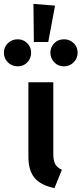

<svg xmlns="http://www.w3.org/2000/svg" viewBox="-77 -952 419 987"><path d="M203 15Q131 0 100 -38.5Q69 -77 69 -146V-529H197V-162Q197 -127 206.5 -109Q216 -91 241 -79ZM171 -736H97L95 -932L206 -923ZM14 -611Q-16 -611 -36.5 -631.5Q-57 -652 -57 -681Q-57 -710 -36.5 -730Q-16 -750 14 -750Q43 -750 63 -730Q83 -710 83 -681Q83 -652 63.5 -631.5Q44 -611 14 -611ZM252 -611Q221 -611 201.5 -632Q182 -653 182 -681Q182 -709 201.5 -729.5Q221 -750 252 -750Q281 -750 301.5 -730.5Q322 -711 322 -681Q322 -652 301.5 -631.5Q281 -611 252 -611Z"/></svg>

Font: Trujillo Medium
Style: Regular
Weight: 500
Designer: Fira Sans original fonts by bBox Type GmbH, Carrois Corporate GbR, & Edenspiekermann AG / Changes by Cristiano Sobral
Foundry: Fira Sans original fonts by bBox Type GmbH, Carrois Corporate GbR, & Edenspiekermann AG / Changes by Cristiano Sobral
Version: Version 4.301;October 17, 2021;FontCreator 14.0.0.2814 64-bi